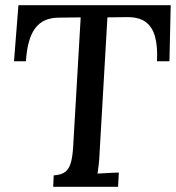

<svg xmlns="http://www.w3.org/2000/svg" viewBox="-20 -720 680 740"><path d="M638 -700 633 -484H585Q588 -541 577.5 -579Q567 -617 540.5 -636Q514 -655 466 -654L394 -653L364 -134Q363 -107 360.5 -85.5Q358 -64 356 -51Q369 -52 383.5 -52.5Q398 -53 412 -54Q426 -55 438 -55L435 0H185L187 -44Q217 -46 232 -58Q247 -70 253.5 -94.5Q260 -119 262 -155L291 -653L207 -652Q146 -652 115.5 -611Q85 -570 80 -484H34L51 -700Z"/></svg>

Font: Lora Medium
Style: Italic
Weight: 500
Italic angle: -3°
Designer: Olga Karpushina, Alexei Vanyashin (Cyrillic)
Foundry: Cyreal
Version: Version 3.004